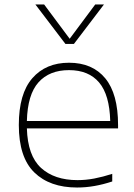

<svg xmlns="http://www.w3.org/2000/svg" viewBox="-20 -828 600 857"><path d="M324 9Q202 9 133 -58.5Q64 -126 64 -270Q64 -409.5 124.2 -478.8Q184.5 -548 288 -548Q392.5 -548 449.8 -478.5Q507 -409 507 -270V-255H100Q103.5 -133 163.2 -78.5Q223 -24 326 -24Q363 -24 401 -31.2Q439 -38.5 481 -52V-18Q440 -4.5 401.5 2.2Q363 9 324 9ZM288 -515Q200.5 -515 151.8 -460.5Q103 -406 100 -288H472Q469 -405 422.2 -460Q375.5 -515 288 -515ZM272 -632 138 -808H177L291 -655L405 -808H444L310 -632Z"/></svg>

Font: Encode Sans Expanded Expanded Thin
Style: Regular
Weight: 100
Width: 7
Designer: Multiple Designers
Foundry: Impallari Type
Version: Version 3.000; ttfautohint (v1.8.3) -l 8 -r 50 -G 200 -x 14 